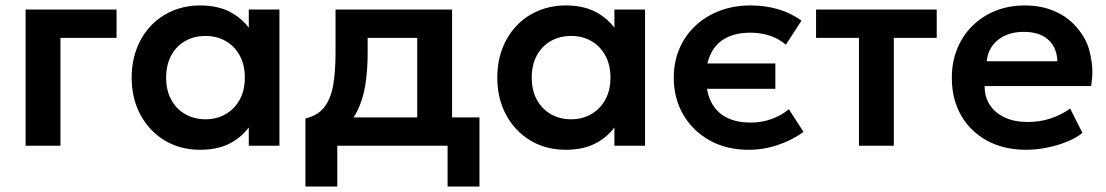

<svg xmlns="http://www.w3.org/2000/svg" viewBox="-20 -535 4062 705"><path d="M74 0V-500H408V-396H202V0Z M715.5 15Q642 15 585.2 -19Q528.5 -53 496 -113Q463.5 -173 463.5 -250Q463.5 -308 482 -356.5Q500.5 -405 534.2 -440.5Q568 -476 614.2 -495.5Q660.5 -515 715.5 -515Q788 -515 837.5 -484Q871.5 -463 893.5 -433V-500H1006V0H893.5V-67Q871.5 -37 837.5 -16Q788 15 715.5 15ZM734.5 -97Q776 -97 808.5 -115.8Q841 -134.5 860 -168.8Q879 -203 879 -250Q879 -297 860 -331.5Q841 -366 808.5 -384.5Q776 -403 734.5 -403Q693 -403 660.2 -384.5Q627.5 -366 608.8 -331.5Q590 -297 590 -250Q590 -203 608.8 -168.8Q627.5 -134.5 660.2 -115.8Q693 -97 734.5 -97Z M1101.5 150V-100Q1148 -111 1171.8 -142.8Q1195.5 -174.5 1203.8 -224.5Q1212 -274.5 1212 -340.5V-500H1640V-104H1740.5V150H1623.5V0H1218.5V150ZM1512 -104V-396H1330V-340.5Q1330 -276.5 1321.2 -222Q1312.5 -167.5 1290.5 -125Q1285 -114 1278 -104Z M2058 15Q1984.5 15 1927.8 -19Q1871 -53 1838.5 -113Q1806 -173 1806 -250Q1806 -308 1824.5 -356.5Q1843 -405 1876.8 -440.5Q1910.5 -476 1956.8 -495.5Q2003 -515 2058 -515Q2130.5 -515 2180 -484Q2214 -463 2236 -433V-500H2348.5V0H2236V-67Q2214 -37 2180 -16Q2130.5 15 2058 15ZM2077 -97Q2118.5 -97 2151 -115.8Q2183.5 -134.5 2202.5 -168.8Q2221.5 -203 2221.5 -250Q2221.5 -297 2202.5 -331.5Q2183.5 -366 2151 -384.5Q2118.5 -403 2077 -403Q2035.5 -403 2002.8 -384.5Q1970 -366 1951.2 -331.5Q1932.5 -297 1932.5 -250Q1932.5 -203 1951.2 -168.8Q1970 -134.5 2002.8 -115.8Q2035.5 -97 2077 -97Z M2729 15Q2647 15 2585.2 -19.8Q2523.5 -54.5 2488.8 -114.2Q2454 -174 2454 -250Q2454 -307.5 2474.5 -355.8Q2495 -404 2532.8 -439.8Q2570.5 -475.5 2622 -495.2Q2673.5 -515 2736 -515Q2790 -515 2836.8 -501.2Q2883.5 -487.5 2923 -459.5L2865.5 -370.5Q2839.5 -393.5 2806 -404.2Q2772.5 -415 2736 -415Q2683 -415 2646.5 -396Q2610 -377 2591.5 -340.5Q2582.5 -323 2577.5 -302H2827V-209H2576Q2580.5 -182 2591.5 -160.5Q2610 -123.5 2646.5 -104.2Q2683 -85 2736 -85Q2777 -85 2813.2 -98Q2849.5 -111 2876.5 -134L2930.5 -50.5Q2888 -20 2835.8 -2.5Q2783.5 15 2729 15Z M3134 0V-396H2976.5V-500H3419.5V-396H3262V0Z M3748 15Q3666.5 15 3605 -18.2Q3543.5 -51.5 3509.2 -111Q3475 -170.5 3475 -249.5Q3475 -307.5 3494.8 -356Q3514.5 -404.5 3550.8 -440.2Q3587 -476 3635.8 -495.5Q3684.5 -515 3742.5 -515Q3805.5 -515 3855 -492.8Q3904.5 -470.5 3937.2 -430.2Q3970 -390 3980.5 -347.8Q3991 -305.5 3991 -272Q3991 -246.5 3986.5 -219H3595.5Q3595.5 -218 3595.5 -217Q3595.5 -179 3614.5 -149.8Q3633.5 -120.5 3669.2 -103.8Q3705 -87 3753.5 -87Q3796.5 -87 3836 -99.5Q3875.5 -112 3909.5 -136.5L3954.5 -47Q3931 -28 3896 -14Q3861 0 3822.2 7.5Q3783.5 15 3748 15ZM3603 -310H3862.5Q3861 -360.5 3829 -389.2Q3797 -418 3739.5 -418Q3682.5 -418 3645.5 -389.2Q3608.5 -360.5 3603 -310Z"/></svg>

Font: Geologica EX Med
Style: Regular
Weight: 500
Designer: Sindre Bremnes, Frode Helland
Foundry: Monokrom Skriftforlag AS
Version: Version 1.010;gftools[0.9.28]